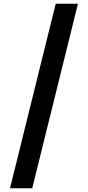

<svg xmlns="http://www.w3.org/2000/svg" viewBox="-20 -852 475 1037"><path d="M281 -832H401L154 165H34Z"/></svg>

Font: Noto Sans Gurmukhi UI Condensed
Style: Bold
Weight: 700
Width: 3
Designer: Jelle Bosma - Monotype Design Team
Foundry: Monotype Imaging Inc.
Version: Version 2.004; ttfautohint (v1.8.4.7-5d5b)